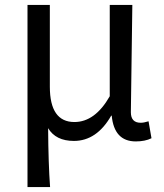

<svg xmlns="http://www.w3.org/2000/svg" viewBox="-20 -563 668 782"><path d="M92 -543H183V-210Q183 -66 283 -66Q367 -66 427 -171V-543H519L513 -106Q513 -63 553 -63Q566 -63 585 -69L597 0Q571 13 533 13Q445 13 435 -92H433Q374 11 281 11Q207 11 176 -41Q177 105 184 199H92Z"/></svg>

Font: KaiGen Gothic CN Regular
Style: Regular
Weight: 400
Designer: Ryoko NISHIZUKA  (kana & ideographs); Paul D. Hunt (Latin, Greek & Cyrillic); Wenlong ZHANG  (bopomofo); Sandoll Communi
Foundry: Adobe Systems Incorporated
Version: Version 1.002.20150501